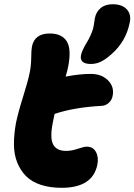

<svg xmlns="http://www.w3.org/2000/svg" viewBox="-20 -874 635 907"><path d="M409.2 -571.8Q381.8 -571.8 370.1 -582.5Q358.4 -593.3 362.8 -613.8Q367.2 -634.8 386.2 -667Q399.9 -688.5 408.4 -708.5Q417 -728.5 419.7 -738.8Q422.4 -749 424.8 -766.4Q427.2 -783.7 428.2 -788.1Q433.6 -817.4 455.3 -835.7Q477.1 -854 512.2 -854Q557.1 -854 579.1 -829.8Q601.1 -805.7 592.8 -767.1Q575.2 -678.2 506.8 -618.2Q480 -594.2 457.3 -583Q434.6 -571.8 409.2 -571.8ZM271 13.2Q215.3 13.2 172.6 -1Q129.9 -15.1 103.3 -41.7Q76.7 -68.4 61.5 -106Q46.4 -143.6 45.9 -190.4Q45.4 -237.3 55.2 -292Q65.4 -341.8 88.6 -415.5Q111.8 -489.3 120.1 -529.8Q127 -562 127.4 -600.8Q127.9 -639.6 130.9 -653.8Q143.1 -715.8 214.8 -715.8Q272 -715.8 295.2 -679Q318.4 -642.1 301.8 -558.1Q297.9 -538.1 290 -512.2Q356.4 -524.9 408.2 -524.9Q460 -524.9 490.2 -494.4Q520.5 -463.9 512.2 -421.9Q509.3 -403.3 495.1 -389.4Q481 -375.5 461.9 -374Q331.1 -367.2 237.8 -335.9Q236.3 -325.7 230 -297.9Q214.8 -224.1 230.7 -192.6Q246.6 -161.1 292 -161.1Q317.9 -161.1 347.4 -171.1Q377 -181.2 389.2 -181.2Q419.9 -181.2 433.3 -156Q446.8 -130.9 439.9 -96.2Q418 13.2 271 13.2Z"/></svg>

Font: Shantell Sans Normal
Style: Italic
Weight: 800
Italic angle: -11.31°
Designer: Stephen Nixon, Anya Danilova, Shantell Martin
Foundry: Arrow Type
Version: Version 1.006;[559af2be0]